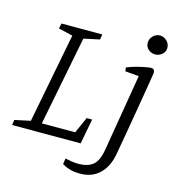

<svg xmlns="http://www.w3.org/2000/svg" viewBox="-128 -791 970 1057"><g transform="rotate(15 357.0 -262.5)"><path d="M-6 0 -1 -30 88 -49 187 -561 106 -580 112 -610H345L340 -580L250 -561L150 -51H340L381 -143H412L385 0ZM423 162Q393 162 370.5 156Q348 150 335.5 143Q323 136 321 135L326 102Q343 106 363 109Q383 112 403 112Q454 112 484 88Q514 64 525 -4L598 -440L520 -447L517 -468Q540 -478 568 -485.5Q596 -493 620 -497.5Q644 -502 653 -502Q673 -502 673 -479Q673 -477 668 -445Q663 -413 654 -360.5Q645 -308 634.5 -244.5Q624 -181 612.5 -116Q601 -51 591 6Q578 79 535 120.5Q492 162 423 162ZM654 -579Q632 -579 615 -593.5Q598 -608 598 -631Q598 -654 615 -670.5Q632 -687 654 -687Q675 -687 692.5 -670.5Q710 -654 710 -631Q710 -608 692.5 -593.5Q675 -579 654 -579Z"/></g></svg>

Font: Manuale Light
Style: Italic
Weight: 300
Italic angle: -11°
Version: Version 1.002